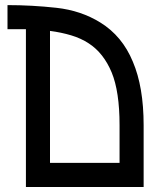

<svg xmlns="http://www.w3.org/2000/svg" viewBox="-20 -741 601 763"><path d="M83 2Q83 -207 83 -625Q65.4 -625 46.9 -625Q28.3 -625 9.8 -625Q9.8 -657.2 9.8 -720.7Q106.4 -720.7 204.1 -710Q301.8 -699.2 378.9 -651.4Q465.8 -597.7 507.8 -496.1Q550.8 -395.5 550.8 -243.2Q550.8 -162.1 550.8 2Q433.6 2 317.4 2Q200.2 2 83 2ZM455.1 -93.8Q455.1 -143.6 455.1 -244.1Q455.1 -377 423.8 -453.1Q391.6 -530.3 333 -568.4Q301.8 -588.9 262.7 -600.6Q223.6 -612.3 178.7 -618.2Q178.7 -443.4 178.7 -93.8Q248 -93.8 317.4 -93.8Q386.7 -93.8 455.1 -93.8Z"/></svg>

Font: Oishi
Style: Regular
Weight: 400
Designer: bBranding
Version: Version 1.0